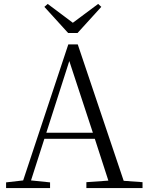

<svg xmlns="http://www.w3.org/2000/svg" viewBox="-20 -958 752 978"><path d="M223 -938 206 -923 327 -790H375L496 -923L480 -938L351 -842ZM333 -647 453 -282H216ZM420 0H706V-30L610 -37L376 -732H328L98 -39L11 -29V0H235V-29L138 -39L206 -251H463L532 -38L420 -30Z"/></svg>

Font: Noto Serif HK Light
Style: Regular
Weight: 300
Designer: Ryoko NISHIZUKA 西塚涼子 (kana & ideographs); Frank Grießhammer (Latin, Greek & Cyrillic); Wenlong ZHANG 张文龙 (bopomofo); San
Foundry: Adobe
Version: Version 2.001;hotconv 1.1.0;makeotfexe 2.6.0